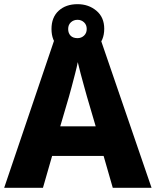

<svg xmlns="http://www.w3.org/2000/svg" viewBox="-20 -901 747 921"><path d="M521 0 477 -153H230L186 0H0L243 -717H461L707 0ZM397 -438Q392 -456 383.5 -486.5Q375 -517 366.5 -549Q358 -581 353 -603Q349 -581 340.5 -548.5Q332 -516 324 -485.5Q316 -455 311 -438L269 -295H439ZM352 -643Q296 -643 261.5 -674.5Q227 -706 227 -762Q227 -818 261.5 -849.5Q296 -881 352 -881Q405 -881 442.5 -849.5Q480 -818 480 -763Q480 -706 443 -674.5Q406 -643 352 -643ZM352 -718Q370 -718 383 -730Q396 -742 396 -762Q396 -782 383 -794Q370 -806 352 -806Q333 -806 320 -794Q307 -782 307 -762Q307 -742 318.5 -730Q330 -718 352 -718Z"/></svg>

Font: Noto Sans Thai ExtraBold
Style: Regular
Weight: 800
Version: Version 2.001